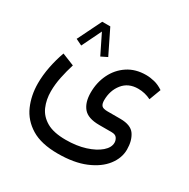

<svg xmlns="http://www.w3.org/2000/svg" viewBox="-168 -660 1043 1060"><g transform="rotate(30 353.0 -130.5)"><path d="M312 -354.5 272.5 -335 211.4 -459 150.9 -335 110.8 -354.5 186 -506.8H237.3ZM336.4 246.6Q231 246.6 167.7 208Q104.5 169.4 76.4 105.2Q48.3 41 48.3 -35.6Q48.3 -87.4 59.1 -141.8Q69.8 -196.3 88.4 -248L166 -216.8Q151.9 -171.9 142.1 -124.5Q132.3 -77.1 132.3 -32.7Q132.3 20 151.1 63.5Q169.9 106.9 214.4 132.8Q258.8 158.7 336.4 158.7Q405.8 158.7 460.4 141.4Q515.1 124 546.9 96.4Q578.6 68.8 578.6 38.1Q578.6 22.5 569.3 8.8Q560.1 -4.9 535.6 -4.9H456.5Q384.3 -4.9 355.2 -39.8Q326.2 -74.7 326.2 -136.7Q326.2 -201.2 352.5 -255.1Q378.9 -309.1 427.7 -341.3Q476.6 -373.5 543.5 -373.5Q568.8 -373.5 596.9 -366.7Q625 -359.9 653.3 -340.8L625.5 -266.6Q586.9 -286.1 543.5 -286.1Q481.4 -286.1 446.5 -242.7Q411.6 -199.2 411.6 -136.7Q411.6 -113.8 420.9 -103.3Q430.2 -92.8 458.5 -92.8H540.5Q607.9 -92.8 632.6 -56.4Q657.2 -20 657.2 36.1Q657.2 90.3 620.1 138.4Q583 186.5 511.5 216.6Q439.9 246.6 336.4 246.6Z"/></g></svg>

Font: Vazirmatn UI FD
Style: Regular
Weight: 400
Designer: Saber Rastikerdar
Foundry: Saber Rastikerdar
Version: Version 33.003